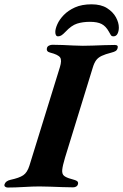

<svg xmlns="http://www.w3.org/2000/svg" viewBox="-62 -861 568 885"><path d="M359.9 -841.1Q403.7 -841.1 431.4 -823.5Q459.1 -805.8 472.5 -781.1Q485.8 -756.3 485.8 -734Q485.8 -717.5 479.7 -705.5Q473.6 -693.5 460.7 -693.5Q452.1 -693.5 448.6 -699.8Q445 -706.1 439.7 -715.3Q425.9 -740.3 406.4 -750.3Q387 -760.4 352.5 -760.4Q319 -760.4 293.1 -752.1Q267.2 -743.8 240 -714.6Q230.1 -704.2 222.3 -698.8Q214.6 -693.5 205.7 -693.5Q193.1 -693.5 192.9 -713.5Q192.9 -728.1 202.3 -749.3Q211.7 -770.6 231.7 -791.5Q251.7 -812.4 283.4 -826.8Q315.2 -841.1 359.9 -841.1ZM-26.3 3.4Q-33.4 3.4 -38.2 -0.4Q-43 -4.1 -41.3 -10.9Q-36.4 -27 -13.5 -32.2Q26.8 -40.8 45.1 -53.2Q63.5 -65.5 73.5 -97.2L213.9 -550.8Q224.1 -583.4 215 -596.3Q205.9 -609.3 168.8 -618.7Q159.6 -620.9 155.9 -626.3Q152.2 -631.7 154.7 -640.4Q156.3 -647.2 164.1 -650.9Q171.8 -654.6 178.9 -654.6Q201.5 -654.6 226.5 -653.6Q251.5 -652.6 275.5 -651.3Q299.5 -650 319.7 -650Q339.7 -650 365.5 -650.9Q391.3 -651.8 418.2 -652.8Q445.1 -653.8 466.8 -653.8Q484.3 -653.8 480.2 -639.5Q477.7 -630.1 471 -625.9Q464.3 -621.7 452.2 -618.7Q423.3 -611.4 406.6 -603.4Q389.9 -595.4 381 -583.1Q372 -570.7 365.8 -550L237.7 -134.1Q226.6 -97.1 224.8 -78Q223.1 -58.9 233.4 -50.5Q243.7 -42.1 265.7 -36.3Q287.3 -30.8 293.5 -26Q299.7 -21.2 297.3 -11.7Q295.6 -4.9 289.5 -1.2Q283.4 2.5 274.6 2.5Q252.9 2.5 224.2 1.4Q195.5 0.4 167.9 -0.6Q140.3 -1.6 119.9 -1.6Q89.2 -1.6 48.4 0.9Q7.6 3.4 -26.3 3.4Z"/></svg>

Font: EB Garamond
Style: Italic
Weight: 400
Italic angle: -17.2°
Designer: Georg Duffner and Octavio Pardo
Foundry: Georg Duffner
Version: Version 1.001